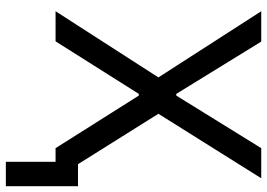

<svg xmlns="http://www.w3.org/2000/svg" viewBox="-149 -598 918 660"><g transform="rotate(90 310.0 -268.0)"><path d="M302.7 -415H308.6L489.3 -707H592.8L371.1 -353.5L544.4 -77.1H620.1V170.9H536.1V0H489.3L308.6 -286.1H302.7L122.1 0H18.6L246.1 -353.5L18.6 -707H123Z"/></g></svg>

Font: Pretendard JP
Style: Regular
Weight: 400
Designer: Base glyphs from Inter by Rasmus Andersson; Hangeul glyphs from Noto Sans CJK(Source Han Sans) by Jang Soo-young and Kan
Foundry: Kil Hyung-jin
Version: Version 1.309